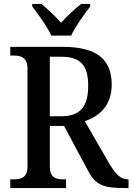

<svg xmlns="http://www.w3.org/2000/svg" viewBox="-20 -951 670 971"><path d="M239 -771H340C360 -816 407 -880 436 -918V-931H390C358 -905 317 -868 289 -836C261 -868 221 -905 189 -931H143V-918C172 -880 220 -816 239 -771ZM32 0H314V-44H301C262 -44 232 -52 232 -110V-314H304L424 -90C463 -15 501 0 611 0H630V-44H627C589 -44 564 -71 532 -125L409 -338C478 -362 545 -413 545 -523C545 -651 469 -714 298 -714H32V-670H49C86 -670 119 -661 119 -603V-110C119 -52 87 -44 49 -44H32ZM289 -363H232V-664H290C387 -664 426 -620 426 -519C426 -416 390 -363 289 -363Z"/></svg>

Font: Noto Serif Devanagari SemiCondensed Medium
Style: Regular
Weight: 500
Width: 4
Designer: Universal Thirst, Indian Type Foundry and the Monotype Design Team
Foundry: Monotype Imaging Inc.
Version: Version 2.004